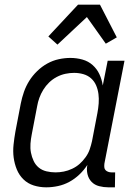

<svg xmlns="http://www.w3.org/2000/svg" viewBox="-20 -790 590 822"><path d="M178 12Q150 12 124.5 4Q99 -4 80.5 -22Q62 -40 52 -64.5Q42 -89 38.5 -115.5Q35 -142 38 -170.5Q41 -199 46 -227L69 -347Q74 -372 82.5 -396.5Q91 -421 105 -443.5Q119 -466 139 -485.5Q159 -505 182.5 -518Q206 -531 231.5 -536.5Q257 -542 281 -542Q308 -542 333 -535Q358 -528 376.5 -511.5Q395 -495 405.5 -472.5Q416 -450 420 -424L441 -530H513L427 -90Q426 -82 426.5 -74.5Q427 -67 431.5 -62Q436 -57 443 -54.5Q450 -52 457 -52H473L472 12H444Q424 12 404.5 7Q385 2 372 -11.5Q359 -25 354.5 -44.5Q350 -64 354 -84Q340 -62 320 -43Q300 -24 277 -11.5Q254 1 228.5 6.5Q203 12 178 12ZM218 -52Q235 -52 253 -55.5Q271 -59 289 -67.5Q307 -76 321 -88.5Q335 -101 346.5 -117Q358 -133 364 -150.5Q370 -168 374 -186L397 -306Q401 -327 402.5 -347.5Q404 -368 401.5 -387.5Q399 -407 391.5 -424.5Q384 -442 370 -454.5Q356 -467 337 -472.5Q318 -478 297 -478Q279 -478 260 -474Q241 -470 223 -460.5Q205 -451 190.5 -437Q176 -423 165.5 -406Q155 -389 148.5 -371Q142 -353 139 -335L116 -215Q112 -195 110.5 -175Q109 -155 112.5 -136.5Q116 -118 124 -101Q132 -84 146 -72.5Q160 -61 179 -56.5Q198 -52 218 -52ZM226 -599 187 -634 314 -770H408L480 -630L433 -603L352 -717Z"/></svg>

Font: Lode
Style: Italic
Weight: 400
Italic angle: -11°
Monospace: yes
Designer: Belleve Invis
Foundry: Belleve Invis
Version: Version 29.2.0; ttfautohint (v1.8.3)